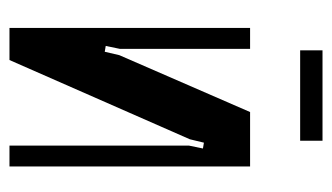

<svg xmlns="http://www.w3.org/2000/svg" viewBox="-164 -520 684 395"><g transform="rotate(90 177.5 -322.0)"><path d="M322 -495V0H279V-369L285 -398L273 -400L266 -371L103 0H37V-495H80V-227L74 -198L86 -196L93 -226L210 -495ZM269 -598H83V-644H269Z"/></g></svg>

Font: Moniqa ExtBd Paragraph
Style: Regular
Weight: 800
Designer: Rajesh Rajput
Foundry: Rajesh Rajput
Version: Version 1.000